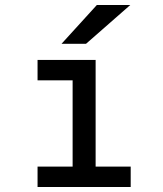

<svg xmlns="http://www.w3.org/2000/svg" viewBox="-20 -752 656 772"><path d="M272 -10V-511H364.5V-10ZM131 0V-82H505.5V0ZM131 -429V-511H327V-429ZM227.5 -576 369.5 -732H504L326 -576Z"/></svg>

Font: Overpass Mono Light Medium
Style: Regular
Weight: 500
Monospace: yes
Version: Version 4.000